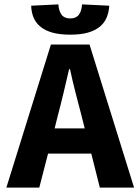

<svg xmlns="http://www.w3.org/2000/svg" viewBox="-20 -855 640 875"><path d="M244 -330 229 -270H366L351 -330Q338 -379 324 -433.5Q310 -488 299 -540H295Q283 -488 270 -433.5Q257 -379 244 -330ZM9 0 212 -652H388L591 0H435L396 -155H199L159 0ZM300 -697Q252 -697 218.5 -706.5Q185 -716 164 -733.5Q143 -751 133 -775Q123 -799 122 -829L246 -835Q248 -805 260.5 -788Q273 -771 300 -771Q327 -771 339.5 -788Q352 -805 354 -835L478 -829Q476 -799 466 -775Q456 -751 435 -733.5Q414 -716 381 -706.5Q348 -697 300 -697Z"/></svg>

Font: Source Code Pro
Style: Bold
Weight: 700
Monospace: yes
Designer: Paul D. Hunt, Teo Tuominen
Foundry: Adobe Systems Incorporated
Version: Version 2.030;PS 1.000;hotconv 16.6.51;makeotf.lib2.5.65220